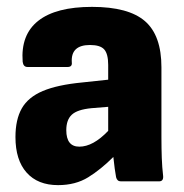

<svg xmlns="http://www.w3.org/2000/svg" viewBox="-20 -528 537 559"><path d="M149 11Q90 11 57.5 -25.5Q25 -62 25 -129Q25 -180 43.5 -212.5Q62 -245 104.5 -263Q147 -281 220 -288L295 -296V-339Q295 -371 283.5 -384Q272 -397 242 -397Q186 -397 189 -347Q191 -333 177 -333H60Q48 -333 46 -348Q40 -427 91.5 -467.5Q143 -508 248 -508Q354 -508 402 -466.5Q450 -425 450 -332V-129Q450 -96 451 -68.5Q452 -41 455 -15Q456 0 443 0H332Q321 0 318 -12Q314 -33 310 -71Q274 -35 237 -12Q200 11 149 11ZM173 -149Q173 -101 211 -101Q251 -101 295 -147V-217L246 -213Q205 -209 189 -194Q173 -179 173 -149Z"/></svg>

Font: Sofia Sans Semi Condensed Black
Style: Regular
Weight: 900
Designer: Botio Nikoltchev, Ani Petrova
Foundry: lettersoup
Version: Version 4.100; ttfautohint (v1.8.4.7-5d5b)